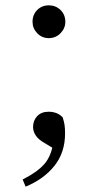

<svg xmlns="http://www.w3.org/2000/svg" viewBox="-20 -524 367 720"><path d="M76 176 65 149Q119 122 146 91.5Q173 61 181 5L193 40L145 11Q124 -1 114 -16Q104 -31 104 -48Q104 -72 119.5 -88.5Q135 -105 162 -105Q177 -105 190 -100.5Q203 -96 215 -84Q220 -69 222 -56Q224 -43 224 -24Q224 48 184 98Q144 148 76 176ZM163 -381Q137 -381 119.5 -399.5Q102 -418 102 -442Q102 -469 119.5 -486.5Q137 -504 163 -504Q189 -504 207 -486.5Q225 -469 225 -442Q225 -418 207 -399.5Q189 -381 163 -381Z"/></svg>

Font: Noto Serif TC
Style: Regular
Weight: 400
Designer: Ryoko NISHIZUKA  (kana & ideographs); Frank Grießhammer (Latin, Greek & Cyrillic); Wenlong ZHANG  (bopomofo); Sandoll Co
Foundry: Adobe
Version: Version 2.003-H1;hotconv 1.1.1;makeotfexe 2.6.0